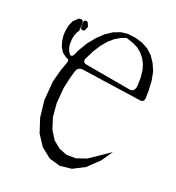

<svg xmlns="http://www.w3.org/2000/svg" viewBox="-196 -868 874 954"><g transform="rotate(30 240.5 -390.5)"><path d="M341.8 -754.9 377 -743.2 409.2 -722.7 436.5 -694.3 460 -659.2 476.6 -616.2 488.3 -566.4 495.1 -522.5Q495.1 -502 474.6 -502L155.3 -492.2Q126 -492.2 123 -462.9L119.1 -429.7L116.2 -365.2L124 -282.2L142.6 -212.9L171.9 -157.2L208 -117.2L250 -93.8L293.9 -85L342.8 -92.8L392.6 -120.1L443.4 -168.9L487.3 -211.9L458 -147.5L409.2 -81.1L352.5 -38.1L292 -20.5L231.4 -27.3L173.8 -58.6L126 -109.4L88.9 -178.7L63.5 -264.6L53.7 -365.2L59.6 -435.5L68.4 -485.4Q70.3 -502 50.8 -502.9L25.4 -515.6L5.9 -538.1L-6.8 -563.5L-15.6 -591.8L-18.6 -620.1L-17.6 -648.4L-10.7 -674.8L7.8 -700.2Q33.2 -714.8 37.1 -685.5L41 -650.4L35.2 -637.7L31.2 -618.2L30.3 -597.7L33.2 -575.2L38.1 -555.7L47.9 -538.1L62.5 -522.5Q76.2 -522.5 79.1 -535.2L85.9 -562.5L106.4 -616.2L131.8 -661.1L159.2 -698.2L190.4 -727.5L224.6 -748L259.8 -757.8L281.2 -758.8L304.7 -759.8ZM238.3 -722.7 212.9 -701.2 190.4 -673.8 169.9 -638.7 152.3 -596.7 137.7 -547.9Q131.8 -522.5 157.2 -522.5H401.4Q430.7 -522.5 428.7 -557.6L421.9 -601.6L411.1 -637.7L397.5 -666L378.9 -689.5L357.4 -708L332 -722.7L301.8 -731.4L262.7 -737.3ZM55.7 -709Q33.2 -714.8 37.1 -692.4L40 -675.8Q43 -652.3 63.5 -665L69.3 -688.5ZM43 -652.3 45.9 -654.3Z"/></g></svg>

Font: B2 Hana
Style: Regular
Weight: 500
Version: 2020-08-05; (max)